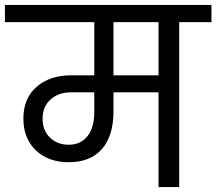

<svg xmlns="http://www.w3.org/2000/svg" viewBox="-47 -760 879 780"><path d="M812 -670H681V0H597V-385H414V-308Q414 -208 367 -154.5Q320 -101 232 -101Q149 -101 98.5 -149.5Q48 -198 48 -278Q48 -361 102 -407.5Q156 -454 241 -454H336V-670H-27V-740H812ZM597 -670H414V-454H597ZM336 -385H243Q191 -385 158.5 -356Q126 -327 126 -278Q126 -230 156 -201Q186 -172 232 -172Q281 -172 308.5 -207Q336 -242 336 -304Z"/></svg>

Font: Fz Poppins
Style: Regular
Weight: 400
Designer: Ninad Kale (Devanagari), Jonny Pinhorn (Latin)
Foundry: Indian Type Foundry
Version: Vit hóa bi Vntype.Com & FontZin.Com